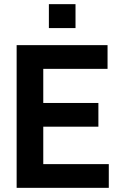

<svg xmlns="http://www.w3.org/2000/svg" viewBox="-20 -903 587 923"><path d="M60 0V-686H497V-572H188V-408H453V-294H188V-114H503V0ZM215 -768V-883H343V-768Z"/></svg>

Font: Archivo Narrow
Style: Bold
Weight: 700
Designer: Hector Gatti
Foundry: Omnibus-Type
Version: Version 3.002